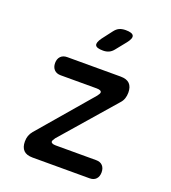

<svg xmlns="http://www.w3.org/2000/svg" viewBox="-142 -890 884 994"><g transform="rotate(20 300.0 -392.5)"><path d="M152 0Q118 0 102 -16.5Q86 -33 86 -65Q86 -82 91 -96.5Q96 -111 107 -124L357 -416Q362 -423 365 -428Q368 -433 368 -437Q368 -443 361.5 -446.5Q355 -450 341 -450H143Q120 -450 107 -463.5Q94 -477 94 -500Q94 -523 107 -536.5Q120 -550 143 -550H437Q471 -550 487 -533.5Q503 -517 503 -485Q503 -468 498 -453Q493 -438 482 -426L228 -134Q223 -127 220 -121.5Q217 -116 217 -112Q217 -107 223.5 -103.5Q230 -100 243 -100H466Q489 -100 501.5 -86.5Q514 -73 514 -50Q514 -27 501.5 -13.5Q489 0 466 0ZM305 -645Q269 -645 262.5 -658.5Q256 -672 277 -701L319 -756Q331 -772 345.5 -778.5Q360 -785 380 -785Q416 -785 423 -771Q430 -757 407 -728L362 -672Q351 -658 337 -651.5Q323 -645 305 -645Z"/></g></svg>

Font: Maple Mono Normal NL Medium
Style: Regular
Weight: 500
Monospace: yes
Designer: subframe7536
Version: Version 7.000